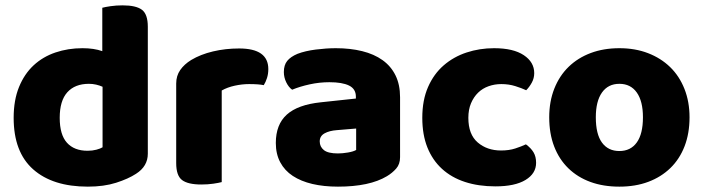

<svg xmlns="http://www.w3.org/2000/svg" viewBox="-20 -681 2626 717"><path d="M288 -501Q331 -501 362 -490V-652Q373 -655 393.5 -658Q414 -661 438 -661Q488 -661 510 -644.5Q532 -628 532 -581V-107Q532 -60 488 -32Q459 -13 413.5 1.5Q368 16 308 16Q177 16 104 -48.5Q31 -113 31 -241Q31 -307 51 -356Q71 -405 105.5 -437Q140 -469 187 -485Q234 -501 288 -501ZM363 -357Q352 -362 339 -365Q326 -368 312 -368Q260 -368 231.5 -336.5Q203 -305 203 -241Q203 -178 230 -148Q257 -118 307 -118Q325 -118 340 -122Q355 -126 363 -131Z M808 -1Q797 2 776.5 5Q756 8 732 8Q682 8 660 -8.5Q638 -25 638 -72V-369Q638 -398 653 -419.5Q668 -441 694 -457Q729 -478 775.5 -489Q822 -500 873 -500Q982 -500 982 -423Q982 -405 977 -389.5Q972 -374 965 -363Q946 -367 910 -367Q884 -367 856.5 -361Q829 -355 808 -343Z M1242 -108Q1259 -108 1279.5 -111.5Q1300 -115 1310 -121V-201L1238 -195Q1210 -193 1192 -183Q1174 -173 1174 -153Q1174 -133 1189.5 -120.5Q1205 -108 1242 -108ZM1234 -501Q1288 -501 1332.5 -490Q1377 -479 1408.5 -456.5Q1440 -434 1457 -399.5Q1474 -365 1474 -318V-94Q1474 -68 1459.5 -51.5Q1445 -35 1425 -23Q1360 16 1242 16Q1189 16 1146.5 6Q1104 -4 1073.5 -24Q1043 -44 1026.5 -75Q1010 -106 1010 -147Q1010 -216 1051 -253Q1092 -290 1178 -299L1309 -313V-320Q1309 -349 1283.5 -361.5Q1258 -374 1210 -374Q1173 -374 1136.5 -366Q1100 -358 1071 -346Q1058 -355 1049 -373.5Q1040 -392 1040 -412Q1040 -438 1052.5 -453.5Q1065 -469 1091 -480Q1120 -491 1159.5 -496Q1199 -501 1234 -501Z M1852 -367Q1827 -367 1804.5 -359Q1782 -351 1765.5 -335Q1749 -319 1739 -295.5Q1729 -272 1729 -241Q1729 -179 1764 -149Q1799 -119 1851 -119Q1881 -119 1904 -126.5Q1927 -134 1944 -142Q1963 -128 1972.5 -112Q1982 -96 1982 -73Q1982 -33 1942.5 -9Q1903 15 1830 15Q1767 15 1716.5 -1.5Q1666 -18 1630.5 -50.5Q1595 -83 1576 -130.5Q1557 -178 1557 -241Q1557 -307 1578.5 -356Q1600 -405 1637 -437Q1674 -469 1722.5 -485Q1771 -501 1825 -501Q1897 -501 1936 -475Q1975 -449 1975 -408Q1975 -389 1966 -372.5Q1957 -356 1945 -344Q1928 -352 1904 -359.5Q1880 -367 1852 -367Z M2555 -243Q2555 -183 2536.5 -135Q2518 -87 2483.5 -53.5Q2449 -20 2401 -2Q2353 16 2293 16Q2233 16 2185 -1.5Q2137 -19 2102.5 -52.5Q2068 -86 2049.5 -134Q2031 -182 2031 -243Q2031 -302 2050 -350Q2069 -398 2103.5 -431.5Q2138 -465 2186 -483Q2234 -501 2293 -501Q2352 -501 2400 -482.5Q2448 -464 2482.5 -430.5Q2517 -397 2536 -349Q2555 -301 2555 -243ZM2293 -368Q2251 -368 2228 -335.5Q2205 -303 2205 -243Q2205 -180 2228 -148.5Q2251 -117 2293 -117Q2335 -117 2358 -149Q2381 -181 2381 -243Q2381 -303 2358 -335.5Q2335 -368 2293 -368Z"/></svg>

Font: Baloo Thambi 2 ExtraBold
Style: Regular
Weight: 800
Designer: Aadarsh Rajan and Ek Type
Foundry: Ek Type
Version: Version 1.640;hotconv 1.0.111;makeotfexe 2.5.65597; ttfautoh